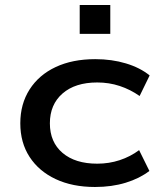

<svg xmlns="http://www.w3.org/2000/svg" viewBox="-20 -737 639 766"><path d="M359 9Q269 9 202 -22.5Q135 -54 98 -111Q61 -168 61 -245Q61 -322 98 -380Q135 -438 202 -469.5Q269 -501 360 -501Q426 -501 482.5 -484Q539 -467 577 -436L537 -354Q500 -380 457.5 -394Q415 -408 368 -408Q280 -408 229.5 -364Q179 -320 179 -245Q179 -170 229.5 -127Q280 -84 368 -84Q415 -84 457.5 -98Q500 -112 535 -138L576 -55Q537 -25 481.5 -8Q426 9 359 9ZM298 -602V-717H420V-602Z"/></svg>

Font: Nunito Sans 10pt Expanded SemiBold
Style: Regular
Weight: 600
Width: 7
Designer: Vernon Adams
Foundry: Vernon Adams
Version: Version 3.101;gftools[0.9.27]